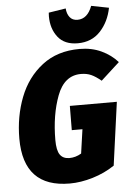

<svg xmlns="http://www.w3.org/2000/svg" viewBox="-63 -992 732 1058"><g transform="rotate(-5 303.5 -463.5)"><path d="M607 -624 504 -530Q474 -555 449.5 -566Q425 -577 393 -577Q301 -577 261 -471Q221 -365 221 -226Q221 -169 238 -145Q255 -121 290 -121Q324 -121 356 -140L375 -273H316L317 -407H577L529 -58Q474 -21 407.5 -1Q341 19 280 19Q24 19 24 -251Q24 -374 65 -479.5Q106 -585 190 -650Q274 -715 397 -715Q464 -715 517.5 -690Q571 -665 607 -624ZM245 -909Q245 -922 246 -929L341 -944Q343 -914 358 -895Q373 -876 401 -876Q456 -876 482 -946L579 -927Q564 -850 516 -798.5Q468 -747 391 -747Q318 -747 281.5 -793.5Q245 -840 245 -909Z"/></g></svg>

Font: Fira Sans Condensed Black
Style: Italic
Weight: 900
Width: 3
Italic angle: -8°
Designer: Carrois Corporate & Edenspiekermann AG
Foundry: Carrois Corporate GbR & Edenspiekermann AG
Version: Version 4.203